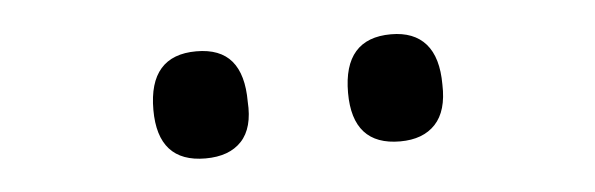

<svg xmlns="http://www.w3.org/2000/svg" viewBox="-26 -845 697 225"><g transform="rotate(-5 322.5 -732.0)"><path d="M209 -669Q181 -669 167 -684.5Q153 -700 153 -731Q153 -763 167 -779Q181 -795 209 -795Q237 -795 250.5 -779Q264 -763 264 -731Q266 -700 251.5 -684.5Q237 -669 209 -669ZM438 -669Q410 -669 396 -684.5Q382 -700 382 -731Q382 -763 396 -779Q410 -795 438 -795Q465 -795 479 -779Q493 -763 493 -731Q494 -700 479.5 -684.5Q465 -669 438 -669Z"/></g></svg>

Font: Playwrite GB J
Style: Regular
Weight: 400
Designer: Veronika Burian, José Scaglione
Foundry: TypeTogether
Version: Version 1.002